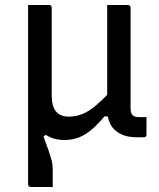

<svg xmlns="http://www.w3.org/2000/svg" viewBox="-20 -552 640 772"><path d="M177 -532Q181 -532 183 -530.5Q185 -529 186.5 -527Q188 -525 188 -521V-168Q188 -123 206 -103Q224 -83 256 -83Q278 -83 299.5 -89.5Q321 -96 342.5 -110.5Q364 -125 388 -148Q399 -158 411 -171V-532H494Q498 -532 500 -530.5Q502 -529 503.5 -527Q505 -525 505 -521V-121Q505 -110 506.5 -102Q508 -94 513 -89Q518 -84 525.5 -82.5Q533 -81 542 -81H569V-11Q569 -5 566 -2.5Q563 0 558 0H530Q491 0 464.5 -13.5Q438 -27 424 -52Q417 -66 413 -84H400Q359 -34 321.5 -11.5Q284 11 239 11Q217 11 198 5.5Q179 0 164 -10L155 -3Q167 29 174.5 51Q182 73 186 87Q190 101 191 111.5Q192 122 192 132V200H104Q101 200 98.5 198.5Q96 197 94.5 194.5Q93 192 93 189V-532Z"/></svg>

Font: Code D OnePiece
Style: Regular
Weight: 400
Version: Version 1.085; ttfautohint (v1.8.4.7-5d5b);Nerd Fonts 3.0.2